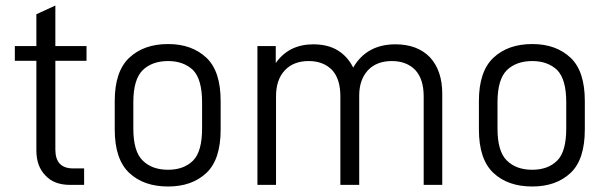

<svg xmlns="http://www.w3.org/2000/svg" viewBox="-20 -675 2214 701"><path d="M182.1 -128.9Q182.1 -60.1 247.1 -60.1H287.1V0H235.8Q177.2 0 146 -34.2Q112.8 -67.4 112.8 -126V-453.1H34.2V-506.8H112.8V-623L182.1 -654.8V-506.8H295.9V-453.1H182.1Z M398.9 -202.1V-306.2Q398.9 -414.1 451.7 -463.9Q504.9 -514.2 593.8 -514.2Q680.7 -514.2 733.9 -463.9Q785.6 -415 785.6 -306.2V-202.1Q785.6 -92.8 733.9 -43.9Q681.2 5.9 593.8 5.9Q504.4 5.9 451.7 -43.9Q398.9 -93.8 398.9 -202.1ZM685.1 -88.9Q717.8 -121.6 717.8 -206.1V-301.8Q717.8 -384.8 685.1 -418.9Q650.4 -452.1 593.8 -452.1Q535.6 -452.1 501 -418.9Q466.8 -384.8 466.8 -301.8V-206.1Q466.8 -121.6 501 -88.9Q534.7 -55.2 593.8 -55.2Q651.4 -55.2 685.1 -88.9Z M986.8 -506.8V-444.8Q1009.8 -478 1044.9 -496.1Q1080.1 -513.2 1123.5 -513.2Q1176.8 -513.2 1212.9 -491.2Q1249.5 -468.8 1269.5 -428.2Q1318.8 -513.2 1423.8 -513.2Q1503.9 -513.2 1549.8 -465.8Q1594.7 -417 1594.7 -333V0H1526.9V-323.2Q1526.9 -385.7 1496.6 -418.9Q1464.8 -452.1 1410.6 -452.1Q1355.5 -452.1 1323.7 -418.9Q1291.5 -383.8 1291.5 -326.2V0H1222.7V-323.2Q1222.7 -386.2 1192.9 -418.9Q1161.1 -452.1 1106.9 -452.1Q1052.2 -452.1 1020.5 -418.9Q987.8 -384.8 987.8 -323.2V0H919.9V-506.8Z M1728.5 -202.1V-306.2Q1728.5 -414.1 1781.2 -463.9Q1834.5 -514.2 1923.3 -514.2Q2010.3 -514.2 2063.5 -463.9Q2115.2 -415 2115.2 -306.2V-202.1Q2115.2 -92.8 2063.5 -43.9Q2010.7 5.9 1923.3 5.9Q1834 5.9 1781.2 -43.9Q1728.5 -93.8 1728.5 -202.1ZM2014.6 -88.9Q2047.4 -121.6 2047.4 -206.1V-301.8Q2047.4 -384.8 2014.6 -418.9Q1980 -452.1 1923.3 -452.1Q1865.2 -452.1 1830.6 -418.9Q1796.4 -384.8 1796.4 -301.8V-206.1Q1796.4 -121.6 1830.6 -88.9Q1864.3 -55.2 1923.3 -55.2Q1981 -55.2 2014.6 -88.9Z"/></svg>

Font: D-DIN-PRO
Style: Regular
Weight: 400
Designer: Charles Nix
Foundry: Datto Inc.
Version: Version 1.000;hotconv 1.0.109;makeotfexe 2.5.65596